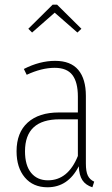

<svg xmlns="http://www.w3.org/2000/svg" viewBox="-20 -791 478 821"><path d="M213.9 -736.8 117.2 -651.9 101.1 -668 205.1 -771H224.1L328.1 -668L311 -651.9ZM347.2 -91.8Q347.2 -57.6 355.5 -40.3Q363.8 -22.9 382.8 -14.2L375 9.8Q346.2 0.5 332.3 -20.5Q318.4 -41.5 316.9 -80.1Q271 9.8 183.1 9.8Q121.6 9.8 86.2 -32.2Q50.8 -74.2 50.8 -144Q50.8 -224.1 98.6 -267.1Q146.5 -310.1 231.9 -310.1H313V-377.9Q313 -439.5 289.6 -470.2Q266.1 -501 213.9 -501Q158.2 -501 94.2 -471.2L82 -496.1Q149.9 -530.8 215.8 -530.8Q282.2 -530.8 314.7 -492.2Q347.2 -453.6 347.2 -380.9ZM185.1 -20Q271 -20 313 -124V-280.8H234.9Q86.9 -280.8 86.9 -144Q86.9 -84 113 -52Q139.2 -20 185.1 -20Z"/></svg>

Font: Fira Sans Compressed UltraLight
Style: Regular
Weight: 200
Width: 1
Designer: Carrois Corporate & Edenspiekermann AG
Foundry: Carrois Corporate GbR & Edenspiekermann AG
Version: Version 4.203;PS 004.203;hotconv 1.0.88;makeotf.lib2.5.64775